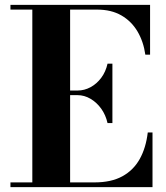

<svg xmlns="http://www.w3.org/2000/svg" viewBox="-20 -770 684 790"><path d="M23 0V-19.5H113V-730.5H23V-750H597.5V-545H578Q570.5 -598.5 545.8 -640.5Q521 -682.5 479.5 -706.5Q438 -730.5 379.5 -730.5H268.5V-19.5H369Q437.5 -19.5 483.2 -44.5Q529 -69.5 554.8 -115.5Q580.5 -161.5 588 -225H607.5V0ZM422.5 -263.5Q415 -297 396.5 -322.8Q378 -348.5 352.5 -363.5Q327 -378.5 299 -378.5H243V-397.5H299Q327 -397.5 352.5 -411.2Q378 -425 396.5 -449.8Q415 -474.5 422.5 -508H442.5V-263.5Z"/></svg>

Font: Bodoni Moda 11pt
Style: Bold
Weight: 700
Designer: Owen Earl
Foundry: indestructible type
Version: Version 2.004